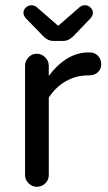

<svg xmlns="http://www.w3.org/2000/svg" viewBox="-20 -739 414 736"><path d="M185 -582Q163 -582 145 -601L78 -670Q75 -674 72.5 -678.5Q70 -683 70 -689Q69 -700 78.5 -709.5Q88 -719 101 -719Q110 -719 119 -713L203 -640L287 -713Q296 -719 306 -719Q318 -719 327.5 -709.5Q337 -700 336 -689Q336 -683 333.5 -678.5Q331 -674 328 -670L262 -601Q243 -582 222 -582ZM121 -23Q103 -23 89.5 -36.5Q76 -50 76 -68V-487Q76 -505 89 -519Q102 -533 121 -533Q140 -533 153.5 -519Q167 -505 167 -487V-448Q235 -538 319 -538H324Q344 -538 356 -524.5Q368 -511 368 -493Q368 -474 355 -462Q342 -450 322 -450H317Q272 -450 233 -428Q194 -406 167 -365V-68Q167 -49 153.5 -36Q140 -23 121 -23Z"/></svg>

Font: Huninn
Style: Regular
Weight: 400
Designer: justfont
Foundry: justfont
Version: Version 1.003